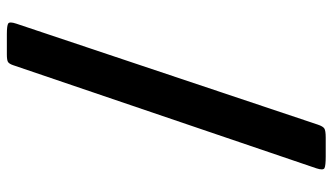

<svg xmlns="http://www.w3.org/2000/svg" viewBox="-225 -595 970 560"><g transform="rotate(-90 260.0 -315.0)"><path d="M381.5 -780H440.5Q465.5 -780 471.5 -776Q477.5 -772 471 -752.5L176.5 127Q171.5 142 165.2 146Q159 150 138.5 150H83.5Q57 150 49.8 146.5Q42.5 143 49 123L350 -762Q354 -773.5 359.5 -776.8Q365 -780 381.5 -780Z"/></g></svg>

Font: Besley* Condensed Fatface
Style: Regular
Weight: 900
Width: 3
Designer: Owen Earl
Foundry: indestructible type*
Version: Version 3.000; ttfautohint (v1.8.3)